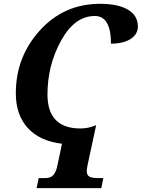

<svg xmlns="http://www.w3.org/2000/svg" viewBox="-20 -748 743 1007"><path d="M479 -89.8H483.9L439 119.1Q435.1 137.2 435.1 148.9Q435.1 170.9 449.2 178.5Q463.4 186 495.1 186H522L511.2 238.8H171.9L183.1 186H215.8Q247.1 186 260.7 169.2Q274.4 152.3 280.8 121.1L305.2 5.9Q187.5 -8.3 125.2 -77.1Q63 -146 63 -258.8Q63 -449.7 189.5 -588.9Q315.9 -728 504.9 -728Q599.1 -728 651.1 -697.3Q703.1 -666.5 703.1 -608.9Q703.1 -567.9 664.6 -543.5Q626 -519 562 -519Q562 -664.1 477.1 -664.1Q371.6 -664.1 300.3 -534.9Q229 -405.8 229 -252.9Q229 -74.2 401.9 -74.2Q442.4 -74.2 479 -89.8Z"/></svg>

Font: Droid Serif
Style: Bold Italic
Weight: 700
Italic angle: -12°
Designer: Monotype Design team
Foundry: Monotype Imaging Inc.
Version: Version 1.03